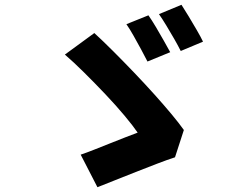

<svg xmlns="http://www.w3.org/2000/svg" viewBox="-20 -788 1040 802"><path d="M600 -724Q614 -704 631 -675.5Q648 -647 664 -618.5Q680 -590 691 -570L596 -531Q585 -553 569.5 -581.5Q554 -610 538 -638.5Q522 -667 508 -687ZM738 -768Q751 -748 768.5 -719Q786 -690 802.5 -661.5Q819 -633 828 -614L735 -575Q724 -597 708 -625Q692 -653 675 -681Q658 -709 644 -729ZM711 -131Q680 -121 637 -104.5Q594 -88 547 -69.5Q500 -51 457.5 -34Q415 -17 387 -6L317 -142Q341 -150 372.5 -162.5Q404 -175 438 -188.5Q472 -202 502.5 -214Q533 -226 555 -234Q536 -262 500.5 -304.5Q465 -347 420 -394.5Q375 -442 330.5 -486Q286 -530 251 -560L374 -650Q410 -617 453 -574Q496 -531 540 -485Q584 -439 624.5 -394Q665 -349 697 -310.5Q729 -272 748 -245Z"/></svg>

Font: Noto Sans KR ExtraBold
Style: Regular
Weight: 800
Designer: Ryoko NISHIZUKA  (kana, bopomofo & ideographs); Paul D. Hunt (Latin, Greek & Cyrillic); Sandoll Communications , Soo-you
Foundry: Adobe
Version: Version 2.004-H2;hotconv 1.0.118;makeotfexe 2.5.65603